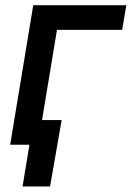

<svg xmlns="http://www.w3.org/2000/svg" viewBox="-20 -542 493 719"><path d="M453.1 -522.5 437.5 -430.2H193.4L122.1 0H18.1L104.5 -522.5ZM64.5 156.2 90.3 0H52.2L67.4 -92.3H210.9L167.5 156.2Z"/></svg>

Font: Inter 28pt Medium
Style: Italic
Weight: 500
Italic angle: -9.3988°
Designer: Rasmus Andersson
Foundry: rsms
Version: Version 4.001;git-66647c0bb